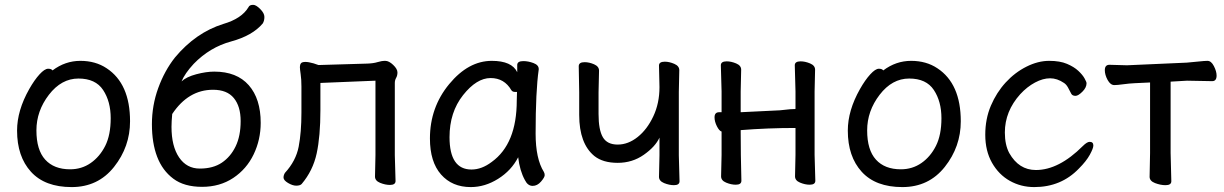

<svg xmlns="http://www.w3.org/2000/svg" viewBox="-20 -741 5003 785"><path d="M266.6 -48.8Q314 -48.8 350.8 -74.5Q387.7 -100.1 410.2 -144.5Q432.6 -189 432.6 -257.8Q432.6 -326.2 401.6 -373Q370.6 -419.9 300.8 -419.9Q231 -419.9 179.9 -353.5Q128.9 -287.1 128.9 -208Q128.9 -127.9 164.8 -88.4Q200.7 -48.8 266.6 -48.8ZM272.9 23.9Q163.6 23.9 106.7 -38.6Q49.8 -101.1 49.8 -207Q49.8 -289.1 99.6 -377Q120.6 -414.1 141.6 -437Q162.6 -460 176.8 -460Q189.9 -460 194.8 -453.1Q246.6 -492.2 308.6 -492.2Q370.6 -492.2 416 -461.9Q511.7 -398.9 511.7 -245.1Q511.7 -141.1 446.3 -58.6Q380.9 23.9 272.9 23.9Z M796.9 -51.8Q851.1 -51.8 887 -75.9Q922.9 -100.1 943.4 -142.6Q963.9 -185.1 963.9 -246.1Q963.9 -306.2 936 -340.1Q908.2 -374 851.1 -374Q750 -374 684.1 -274.9Q681.2 -244.1 681.2 -222.2Q681.2 -143.1 712.2 -97.4Q743.2 -51.8 796.9 -51.8ZM806.2 22.9Q732.9 22.9 688.5 -10.5Q644 -43.9 622.6 -99.9Q601.1 -155.8 601.1 -232.9Q601.1 -310.1 627 -381.1Q652.8 -452.1 695.3 -505.9Q780.3 -607.9 893.1 -643.1Q968.3 -665 996.1 -711.9Q1000 -721.2 1015.1 -721.2Q1026.9 -721.2 1043.9 -704.1Q1061 -687 1061 -671.9Q1061 -655.8 1054.2 -645Q1012.2 -595.2 925 -571.5Q837.9 -547.9 772 -480Q735.8 -440.9 722.2 -408.2Q742.2 -426.8 782.7 -437.5Q823.2 -448.2 856 -448.2Q948.2 -448.2 997.1 -392.6Q1045.9 -336.9 1045.9 -238.8Q1045.9 -169.9 1017.1 -109.9Q988.3 -49.8 933.6 -13.4Q878.9 22.9 806.2 22.9Z M1190.9 18.1Q1176.3 18.1 1157.7 7.1Q1139.2 -3.9 1139.2 -15.1Q1139.2 -24.9 1145 -34.2Q1189.9 -83 1201.2 -141.6Q1212.4 -200.2 1212.4 -280.8V-387.2Q1212.4 -417 1209.2 -438Q1206.1 -459 1206.1 -466.8Q1206.1 -476.1 1210.2 -481.9Q1214.4 -487.8 1229 -487.8Q1241.2 -487.8 1262.2 -481.9L1282.2 -475.1L1481.9 -481Q1507.3 -481.9 1523.7 -487.1Q1540 -492.2 1555.2 -492.2Q1570.3 -492.2 1587.6 -475.6Q1605 -459 1605 -444.8Q1605 -432.1 1599.6 -422.6Q1594.2 -413.1 1594.2 -401.9V-106.9L1597.2 -1Q1597.2 15.1 1574.2 15.1Q1555.2 15.1 1534.2 6.6Q1513.2 -2 1513.2 -19L1515.1 -106.9V-411.1L1290 -401.9V-291Q1290 -184.1 1274.7 -113.5Q1259.3 -43 1213.4 11.2Q1207 18.1 1190.9 18.1Z M1907.7 -47.9Q1949.7 -47.9 1990.7 -79.1Q2092.8 -152.8 2092.8 -330.1L2093.8 -365.2H2085Q2075.7 -365.2 2070.8 -372.1Q2042 -421.9 1985.8 -421.9Q1928.7 -421.9 1873.3 -352.1Q1817.9 -282.2 1817.9 -180.2Q1817.9 -47.9 1907.7 -47.9ZM1904.8 23.9Q1828.6 23.9 1783.2 -27.6Q1737.8 -79.1 1737.8 -174.8Q1737.8 -301.8 1816.4 -397Q1895 -492.2 1990.7 -492.2Q2072.8 -492.2 2094.7 -445.8V-475.1Q2094.7 -491.2 2119.6 -491.2Q2139.6 -491.2 2161.1 -483.2Q2182.6 -475.1 2182.6 -459V-457Q2169.9 -368.2 2169.9 -194.8Q2169.9 -91.8 2203.6 -38.1Q2207 -32.2 2207 -24.9Q2207 -16.1 2191.9 1.5Q2176.8 19 2157.7 19Q2137.7 19 2126 -4.9Q2105 -43 2098.6 -98.1Q2070.8 -43.9 2016.8 -10Q1962.9 23.9 1904.8 23.9Z M2735.4 16.1Q2716.3 16.1 2695.3 7.6Q2674.3 -1 2674.3 -18.1L2676.3 -106V-178.2Q2659.2 -141.1 2612.3 -108.2Q2565.4 -75.2 2505.4 -75.2Q2445.3 -75.2 2410.2 -103Q2348.1 -153.8 2348.1 -271V-363.8L2346.2 -470.2Q2346.2 -486.8 2370.1 -486.8Q2389.2 -486.8 2409.2 -478Q2429.2 -469.2 2429.2 -452.1L2427.2 -363.8V-274.9Q2427.2 -210 2444.8 -179.9Q2462.4 -149.9 2505.4 -149.9Q2548.3 -149.9 2587.2 -180.9Q2626 -211.9 2651.1 -265.4Q2676.3 -318.8 2676.3 -384.8L2674.3 -473.1Q2674.3 -488.8 2698.2 -488.8Q2716.3 -488.8 2736.8 -480Q2757.3 -471.2 2757.3 -454.1L2755.4 -365.2V-106L2758.3 0Q2758.3 16.1 2735.4 16.1Z M3290.5 14.2Q3271.5 14.2 3251 5.6Q3230.5 -2.9 3230.5 -20L3232.4 -107.9V-217.8Q3119.1 -217.8 3008.3 -209Q3008.3 -108.9 3011.2 -2Q3011.2 14.2 2988.3 14.2Q2969.2 14.2 2948.7 5.6Q2928.2 -2.9 2928.2 -20L2930.2 -107.9V-203.1Q2920.4 -206.1 2910.9 -225.1Q2901.4 -244.1 2901.4 -261.2Q2901.4 -282.2 2920.4 -282.2H2930.2V-367.2L2927.2 -474.1Q2927.2 -490.2 2951.2 -490.2Q2969.2 -490.2 2989.7 -481.7Q3010.3 -473.1 3010.3 -456.1L3008.3 -367.2V-282.2L3168.5 -290Q3182.1 -291 3197.3 -293Q3212.4 -294.9 3222.2 -294.9Q3232.4 -294.9 3232.4 -295.9V-367.2L3229.5 -474.1Q3229.5 -490.2 3253.4 -490.2Q3271.5 -490.2 3292 -481.7Q3312.5 -473.1 3312.5 -456.1L3310.5 -367.2V-107.9L3313.5 -2Q3313.5 14.2 3290.5 14.2Z M3663.1 -48.8Q3710.4 -48.8 3747.3 -74.5Q3784.2 -100.1 3806.6 -144.5Q3829.1 -189 3829.1 -257.8Q3829.1 -326.2 3798.1 -373Q3767.1 -419.9 3697.3 -419.9Q3627.4 -419.9 3576.4 -353.5Q3525.4 -287.1 3525.4 -208Q3525.4 -127.9 3561.3 -88.4Q3597.2 -48.8 3663.1 -48.8ZM3669.4 23.9Q3560.1 23.9 3503.2 -38.6Q3446.3 -101.1 3446.3 -207Q3446.3 -289.1 3496.1 -377Q3517.1 -414.1 3538.1 -437Q3559.1 -460 3573.2 -460Q3586.4 -460 3591.3 -453.1Q3643.1 -492.2 3705.1 -492.2Q3767.1 -492.2 3812.5 -461.9Q3908.2 -398.9 3908.2 -245.1Q3908.2 -141.1 3842.8 -58.6Q3777.3 23.9 3669.4 23.9Z M4208.5 23.9Q4154.3 23.9 4108.9 -1.5Q4063.5 -26.9 4035.9 -75.4Q4008.3 -124 4008.3 -189.9Q4008.3 -254.9 4031.2 -308.8Q4054.2 -362.8 4091.8 -403.8Q4129.4 -444.8 4176.8 -468.5Q4224.1 -492.2 4269.5 -492.2Q4313.5 -492.2 4342.3 -480Q4371.1 -467.8 4388.7 -451.4Q4406.2 -435.1 4414.3 -420.4Q4422.4 -405.8 4422.4 -400.9Q4422.4 -382.8 4405.3 -366Q4388.2 -349.1 4377.4 -349.1Q4365.2 -349.1 4360.4 -356.9Q4353.5 -371.1 4346.4 -383.5Q4339.4 -396 4330.1 -401.9Q4302.2 -420.9 4273.4 -420.9Q4244.1 -420.9 4211.7 -403.6Q4179.2 -386.2 4151.4 -356Q4088.4 -286.1 4088.4 -199.2Q4088.4 -148.9 4106.4 -115.2Q4145.5 -45.9 4215.3 -45.9Q4309.1 -45.9 4407.2 -144Q4424.3 -161.1 4435.1 -161.1Q4450.2 -161.1 4450.2 -146Q4450.2 -134.8 4435.8 -108.4Q4421.4 -82 4391.1 -51.8Q4318.4 23.9 4208.5 23.9Z M4745.1 16.1Q4725.1 16.1 4702.6 7.6Q4680.2 -1 4680.2 -18.1L4682.1 -115.2V-403.8L4620.1 -400.9Q4597.2 -399.9 4572.5 -396.5Q4547.9 -393.1 4536.1 -393.1Q4520 -393.1 4508.5 -414.1Q4497.1 -435.1 4497.1 -454.1Q4497.1 -476.1 4516.1 -476.1L4587.9 -474.1L4832 -484.9Q4856 -486.8 4880.6 -489.5Q4905.3 -492.2 4917 -492.2Q4932.1 -492.2 4943.1 -470.7Q4954.1 -449.2 4954.1 -432.1Q4954.1 -409.2 4936 -409.2L4833 -411.1L4766.1 -407.2V-115.2L4769 0Q4769 16.1 4745.1 16.1Z"/></svg>

Font: LXGW WenKai GB Screen
Style: Regular
Weight: 400
Designer: LXGW / Fontworks Inc.
Foundry: LXGW / Fontworks Inc.
Version: Version 1.321;February 19, 2024;FontCreator 14.0.0.2901 64-b